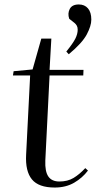

<svg xmlns="http://www.w3.org/2000/svg" viewBox="-20 -826 429 860"><path d="M41 -507 126 -515 165 -653H210L202 -513H354L353 -488H202L183 -107Q181 -58 196.5 -35.5Q212 -13 246 -13Q283 -13 309.5 -29Q336 -45 362 -73L374 -62Q349 -29 312 -7.5Q275 14 225 14Q153 14 123 -22.5Q93 -59 97 -133L115 -488H38ZM288 -583 277 -595Q307 -632 317.5 -653Q328 -674 328 -693Q328 -704 324 -711Q320 -718 314 -723L290 -742Q282 -766 292.5 -786Q303 -806 333 -806Q359 -806 374 -788.5Q389 -771 389 -738Q389 -710 368.5 -671.5Q348 -633 288 -583Z"/></svg>

Font: Literata 72pt
Style: Italic
Weight: 400
Italic angle: -2°
Designer: Latin by Veronika Burian and Jose Scaglione. Greek by Irene Vlachou. Cyrillic by Vera Evstafieva
Foundry: TypeTogether
Version: Version 3.002